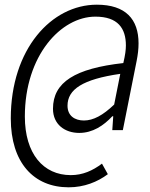

<svg xmlns="http://www.w3.org/2000/svg" viewBox="-20 -655 640 819"><path d="M273 144C339 144 396 121 440 88L415 43C375 73 333 92 282 92C165 92 86 1 86 -158C86 -418 240 -584 387 -584C483 -584 517 -534 517 -461C517 -442 514 -420 506 -386C301 -363 206 -305 206 -191C206 -124 257 -88 318 -88C375 -88 422 -119 459 -159H463L459 -100H504L563 -396C568 -422 571 -445 571 -470C571 -573 516 -635 393 -635C200 -635 26 -446 26 -150C26 39 124 144 273 144ZM338 -141C299 -141 268 -161 268 -204C268 -274 333 -317 493 -340L467 -209C419 -163 378 -141 338 -141Z"/></svg>

Font: Source Code Variable
Style: Italic
Weight: 400
Italic angle: -11°
Monospace: yes
Designer: Paul D. Hunt, Teo Tuominen
Foundry: Adobe Systems Incorporated
Version: Version 1.005;PS 1.0;hotconv 16.6.54;makeotf.lib2.5.65590